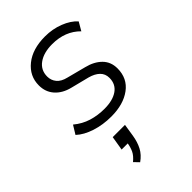

<svg xmlns="http://www.w3.org/2000/svg" viewBox="-226 -580 930 930"><g transform="rotate(-45 239.0 -115.5)"><path d="M221 8Q164 8 114.5 -8Q65 -24 35 -52L62 -96Q97 -67 137.5 -54.5Q178 -42 224 -42Q281 -42 314 -65Q347 -88 347 -131Q347 -159 328.5 -177Q310 -195 277 -204L182 -228Q134 -240 106.5 -271Q79 -302 79 -347Q79 -411 130.5 -452.5Q182 -494 268 -494Q319 -494 364 -476.5Q409 -459 435 -430L410 -387Q355 -443 266 -443Q208 -443 173 -418Q138 -393 138 -349Q138 -323 154 -303.5Q170 -284 204 -276L300 -251Q349 -239 378 -210Q407 -181 407 -136Q407 -68 355.5 -30Q304 8 221 8ZM163 263 139 238Q163 218 172 199Q181 180 185 156H143L155 83H239L229 147Q223 185 208 213.5Q193 242 163 263Z"/></g></svg>

Font: Nunito Sans Light
Style: Italic
Weight: 300
Italic angle: -9°
Designer: Vernon Adams
Foundry: Vernon Adams
Version: Version 3.006; ttfautohint (v1.8.3)